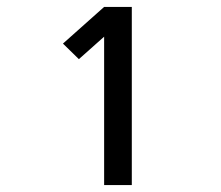

<svg xmlns="http://www.w3.org/2000/svg" viewBox="-20 -858 640 555"><path d="M281 -323V-752L208 -687L162 -732L281 -838H361V-323Z"/></svg>

Font: Iosevka Medium Extended
Style: Regular
Weight: 500
Width: 7
Monospace: yes
Designer: Belleve Invis
Foundry: Belleve Invis
Version: Version 32.5.0; ttfautohint (v1.8.4)